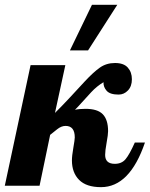

<svg xmlns="http://www.w3.org/2000/svg" viewBox="-58 -770 621 796"><path d="M231.9 -561 323.2 -750H428.2L307.1 -561ZM296.4 -318.8Q346.7 -318.8 368.4 -296.1Q390.1 -273.4 390.1 -226.1Q390.1 -211.9 384 -178.5Q377.9 -145 377.9 -127.9Q377.9 -90.8 418 -90.8Q446.3 -90.8 462.4 -109.9Q478.5 -128.9 501 -179.2H543Q480 5.9 360.8 5.9Q299.8 5.9 270 -24.2Q240.2 -54.2 240.2 -105Q240.2 -124 246.1 -157.7Q252 -191.4 252 -200.2Q252 -248 213.9 -248Q196.3 -248 179 -234.1Q161.6 -220.2 149.9 -210.9L106 0H-38.1L68.8 -500H212.9L169.9 -301.8Q205.6 -337.4 232.4 -366.5Q259.3 -395.5 293.9 -432.9Q328.6 -470.2 355.7 -489.5Q382.8 -508.8 418.9 -508.8Q455.1 -508.8 471.9 -489.7Q488.8 -470.7 488.8 -441.4Q488.8 -412.1 472.4 -395Q456.1 -377.9 433.6 -377.9Q397.9 -377.9 384 -393.8Q370.1 -409.7 371.1 -429.2Q343.3 -412.6 320.1 -387.7Q296.9 -362.8 282.7 -346.7Q268.6 -330.6 252.9 -314.9Q271 -318.8 296.4 -318.8Z"/></svg>

Font: Lobster-Regular
Style: Regular
Weight: 400
Designer: Pablo Impallari
Foundry: Pablo Impallari
Version: Version 1.007; ttfautohint (v1.1) -l 8 -r 50 -G 50 -x 14 -D 